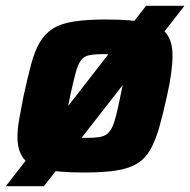

<svg xmlns="http://www.w3.org/2000/svg" viewBox="-40 -585 654 660"><path d="M-20 55 462 -565H594L111 55ZM250 8Q161 8 111 -3Q61 -14 40.5 -41Q20 -68 20 -114Q20 -141 26 -175.5Q32 -210 41 -255Q55 -319 67 -364Q79 -409 96.5 -439Q114 -469 141.5 -486.5Q169 -504 213.5 -511Q258 -518 324 -518Q413 -518 462.5 -507Q512 -496 532.5 -469Q553 -442 553 -395Q553 -368 548.5 -333.5Q544 -299 534 -255Q520 -191 507 -146Q494 -101 477 -71Q460 -41 432.5 -23.5Q405 -6 360.5 1Q316 8 250 8ZM257 -111Q283 -111 300 -113.5Q317 -116 327.5 -124Q338 -132 345.5 -147.5Q353 -163 359.5 -189.5Q366 -216 374 -255Q382 -292 386 -317Q390 -342 390 -358Q390 -376 383 -384.5Q376 -393 360 -396Q344 -399 317 -399Q285 -399 266 -395Q247 -391 237 -376Q227 -361 219.5 -332.5Q212 -304 201 -255Q194 -217 189 -192Q184 -167 184 -151Q184 -134 191 -125Q198 -116 214 -113.5Q230 -111 257 -111Z"/></svg>

Font: Saira Thin
Style: Bold Italic
Weight: 700
Italic angle: -12°
Version: Version 1.101